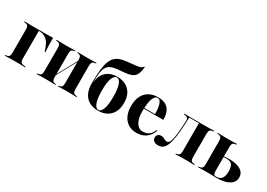

<svg xmlns="http://www.w3.org/2000/svg" viewBox="-1 -1322 2815 2022"><g transform="rotate(30 1407.0 -311.5)"><path d="M74.2 -208.9V-350.8Q74.2 -380.6 64.9 -392.7Q55.6 -404.8 30.6 -407.3L19.4 -408.9V-417.7Q57.3 -416.1 83.9 -415.7Q110.5 -415.3 136.3 -415.3L199.2 -414.5V-208.9ZM136.3 -406.5V-415.3H187.1H277.4Q299.2 -415.3 321.8 -415.7Q344.4 -416.1 366.1 -416.9Q365.3 -375.8 366.5 -332.7Q367.7 -289.5 371 -245.2H362.1Q348.4 -295.2 328.6 -331.5Q308.9 -367.7 275.4 -387.1Q241.9 -406.5 187.1 -406.5ZM136.3 -2.4Q110.5 -2.4 83.9 -2Q57.3 -1.6 19.4 0V-8.9L30.6 -9.7Q55.6 -12.9 64.9 -25Q74.2 -37.1 74.2 -66.9V-208.9H199.2V-66.9Q199.2 -47.6 203.6 -35.9Q208.1 -24.2 218.5 -18.5Q229 -12.9 248.4 -10.5L266.9 -8.9V0Q239.5 -1.6 216.9 -2Q194.4 -2.4 175.4 -2.4Q156.5 -2.4 136.3 -2.4Z M776.6 -2.4Q752.4 -2.4 727.4 -2Q702.4 -1.6 666.1 0V-8.9L673.4 -9.7Q696.8 -12.1 705.6 -24.6Q714.5 -37.1 714.5 -66.9V-208.9H839.5V-66.9Q839.5 -37.1 848.8 -25Q858.1 -12.9 882.3 -9.7L893.5 -8.9V0Q855.6 -1.6 829.4 -2Q803.2 -2.4 776.6 -2.4ZM524.2 -2.4Q498.4 -2.4 471.8 -2Q445.2 -1.6 407.3 0V-8.9L418.5 -9.7Q443.5 -12.9 452.8 -25Q462.1 -37.1 462.1 -66.9V-350.8Q462.1 -380.6 452.8 -392.7Q443.5 -404.8 418.5 -407.3L407.3 -408.9V-417.7Q445.2 -416.1 471.8 -415.7Q498.4 -415.3 524.2 -415.3Q549.2 -415.3 574.2 -415.7Q599.2 -416.1 635.5 -417.7V-408.9L627.4 -408.1Q604.8 -405.6 596 -393.1Q587.1 -380.6 587.1 -350.8V-66.9Q587.1 -37.1 596 -24.6Q604.8 -12.1 627.4 -9.7L635.5 -8.9V0Q599.2 -1.6 574.2 -2Q549.2 -2.4 524.2 -2.4ZM714.5 -208.9V-350.8Q714.5 -380.6 705.2 -393.1Q696 -405.6 673.4 -408.1L665.3 -408.9V-417.7Q701.6 -416.1 727 -415.7Q752.4 -415.3 776.6 -415.3Q803.2 -415.3 829.4 -415.7Q855.6 -416.1 893.5 -417.7V-408.9L882.3 -407.3Q858.1 -404.8 848.8 -392.7Q839.5 -380.6 839.5 -350.8V-208.9ZM554 -29 552.4 -39.5 741.9 -388.7 743.5 -377.4Z M1157.3 11.3Q1096 11.3 1050.8 -13.3Q1005.6 -37.9 981.5 -87.5Q957.3 -137.1 957.3 -211.3Q957.3 -307.3 964.5 -370.6Q971.8 -433.9 987.1 -473.8Q1002.4 -513.7 1026.6 -537.9Q1049.2 -559.7 1079 -571.4Q1108.9 -583.1 1158.9 -588.7Q1179.8 -591.1 1200.4 -593.1Q1221 -595.2 1240.7 -597.6Q1260.5 -600 1279 -601.6Q1300 -604.8 1312.9 -608.5Q1325.8 -612.1 1334.3 -619Q1342.7 -625.8 1348.4 -635.5L1356.5 -633.9Q1350.8 -576.6 1336.3 -544.4Q1321.8 -512.1 1290.7 -497.2Q1259.7 -482.3 1205.6 -477.4Q1193.5 -475.8 1175.8 -474.2Q1158.1 -472.6 1141.5 -471.4Q1125 -470.2 1115.3 -469.4Q1069.4 -463.7 1040.3 -450.4Q1011.3 -437.1 995.2 -410.1Q979 -383.1 972.2 -335.5Q965.3 -287.9 965.3 -213.7H969.4L965.3 -207.3Q967.7 -268.5 991.5 -312.1Q1015.3 -355.6 1058.1 -378.2Q1100.8 -400.8 1158.9 -400.8Q1219.4 -400.8 1263.7 -376.6Q1308.1 -352.4 1332.3 -306.9Q1356.5 -261.3 1356.5 -195.2Q1356.5 -129.8 1331.9 -83.5Q1307.3 -37.1 1262.5 -12.9Q1217.7 11.3 1157.3 11.3ZM1157.3 2.4Q1189.5 2.4 1207.7 -48Q1225.8 -98.4 1225.8 -195.2Q1225.8 -291.9 1207.7 -341.9Q1189.5 -391.9 1157.3 -391.9Q1125 -391.9 1106.5 -341.9Q1087.9 -291.9 1087.9 -195.2Q1087.9 -98.4 1106.5 -48Q1125 2.4 1157.3 2.4Z M1624.2 11.3Q1566.9 11.3 1524.2 -14.9Q1481.5 -41.1 1458.5 -90.3Q1435.5 -139.5 1435.5 -208.1Q1435.5 -281.5 1461.3 -330.6Q1487.1 -379.8 1532.7 -404.4Q1578.2 -429 1636.3 -429Q1688.7 -429 1726.2 -410.9Q1763.7 -392.7 1783.5 -352.8Q1803.2 -312.9 1803.2 -249.2H1526.6L1525 -258.1H1696.8Q1697.6 -302.4 1691.5 -339.1Q1685.5 -375.8 1672.2 -398Q1658.9 -420.2 1635.5 -420.2Q1610.5 -420.2 1591.1 -383.5Q1571.8 -346.8 1566.9 -256.5V-254.8Q1566.1 -246 1566.1 -236.3Q1566.1 -226.6 1566.1 -216.1Q1566.1 -132.3 1594.8 -83.1Q1623.4 -33.9 1678.2 -33.9Q1720.2 -33.9 1749.2 -55.2Q1778.2 -76.6 1796.8 -122.6L1805.6 -118.5Q1783.1 -54.8 1736.7 -21.8Q1690.3 11.3 1624.2 11.3Z M2207.3 -2.4Q2182.3 -2.4 2156.9 -2Q2131.5 -1.6 2094.4 0V-8.9L2103.2 -9.7Q2126.6 -12.1 2135.9 -24.6Q2145.2 -37.1 2145.2 -66.9V-208.9H2270.2V-66.9Q2270.2 -37.1 2279.4 -25Q2288.7 -12.9 2312.9 -9.7L2324.2 -8.9V0Q2286.3 -1.6 2260.1 -2Q2233.9 -2.4 2207.3 -2.4ZM1887.9 11.3Q1855.6 11.3 1836.3 -3.6Q1816.9 -18.5 1816.9 -45.2Q1816.9 -66.9 1831.5 -80.2Q1846 -93.5 1869.4 -93.5Q1886.3 -93.5 1899.2 -87.5Q1912.1 -81.5 1923.4 -75.4Q1934.7 -69.4 1947.6 -69.4Q1960.5 -69.4 1971 -79Q1981.5 -88.7 1989.9 -117.3Q1998.4 -146 2004.8 -202Q2011.3 -258.1 2016.1 -350.8Q2017.7 -380.6 2008.1 -392.7Q1998.4 -404.8 1973.4 -407.3L1962.1 -408.9V-417.7Q2000 -416.1 2026.6 -415.7Q2053.2 -415.3 2079 -415.3H2085.5H2207.3Q2233.9 -415.3 2260.1 -415.7Q2286.3 -416.1 2324.2 -417.7V-408.9L2312.9 -407.3Q2288.7 -404.8 2279.4 -392.7Q2270.2 -380.6 2270.2 -350.8V-208.9H2145.2V-408.9L2147.6 -406.5H2024.2L2027.4 -408.1Q2024.2 -307.3 2017.7 -235.5Q2011.3 -163.7 2000 -115.3Q1988.7 -66.9 1973 -39.5Q1957.3 -12.1 1936.3 -0.4Q1915.3 11.3 1887.9 11.3Z M2423.4 -208.9V-350.8Q2423.4 -380.6 2414.1 -392.7Q2404.8 -404.8 2379.8 -407.3L2368.5 -408.9V-417.7Q2406.5 -416.1 2433.1 -415.7Q2459.7 -415.3 2485.5 -415.3Q2512.1 -415.3 2538.3 -415.7Q2564.5 -416.1 2602.4 -417.7V-408.9L2591.1 -407.3Q2566.9 -404.8 2557.7 -392.7Q2548.4 -380.6 2548.4 -350.8V-208.9ZM2485.5 -2.4Q2459.7 -2.4 2433.1 -2Q2406.5 -1.6 2368.5 0V-8.9L2379.8 -9.7Q2404.8 -12.9 2414.1 -25Q2423.4 -37.1 2423.4 -66.9V-208.9H2548.4V-61.3Q2548.4 -41.1 2551.2 -29.4Q2554 -17.7 2561.7 -13.7Q2569.4 -9.7 2583.1 -9.7H2587.9Q2629.8 -9.7 2650.4 -38.3Q2671 -66.9 2671 -125Q2671 -180.6 2650.4 -204.8Q2629.8 -229 2582.3 -229Q2571.8 -229 2558.9 -227.8Q2546 -226.6 2525 -223.4V-232.3Q2550.8 -236.3 2570.6 -237.9Q2590.3 -239.5 2611.3 -239.5Q2700.8 -239.5 2750 -209.3Q2799.2 -179 2799.2 -123.4Q2799.2 -65.3 2745.6 -32.7Q2691.9 0 2595.2 0Q2566.9 0 2541.5 -1.2Q2516.1 -2.4 2485.5 -2.4Z"/></g></svg>

Font: Playfair 144pt SemiCondensed ExtraBold
Style: Regular
Weight: 800
Width: 4
Designer: Claus Eggers Sørensen
Foundry: Claus Eggers Sørensen
Version: Version 2.203